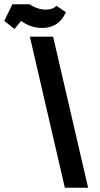

<svg xmlns="http://www.w3.org/2000/svg" viewBox="-153 -880 467 900"><path d="M-13 -708H96L260 0H151ZM156 -823Q123 -749 45 -749Q-10 -749 -54 -782L-85 -744L-133 -782L-95 -860H-14Q1 -849 21 -842Q41 -835 61 -835Q96 -835 111 -853Z"/></svg>

Font: Cairo SemiBold
Style: Italic
Weight: 600
Italic angle: -13°
Designer: Mohamed Gaber, Accademia di Belle Arti di Urbino and others
Foundry: Kief Type Foundry, Accademia di Belle Arti di Urbino and others
Version: Version 3.011